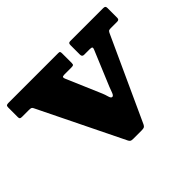

<svg xmlns="http://www.w3.org/2000/svg" viewBox="-124 -703 901 901"><g transform="rotate(-45 326.0 -253.0)"><path d="M401 -238.5Q396 -226 390.5 -210.5Q385 -195 377 -195Q369 -195 364.8 -210.8Q360.5 -226.5 355 -239.5L281 -412.5Q277.5 -420.5 279.2 -424.5Q281 -428.5 293 -428.5H338Q347.5 -428.5 351.2 -430.5Q355 -432.5 355 -442V-505.5Q355 -513.5 353.2 -516.8Q351.5 -520 344 -520H12Q3.5 -520 0 -517.2Q-3.5 -514.5 -3.5 -505V-441Q-3.5 -433.5 -0.2 -431Q3 -428.5 11.5 -428.5H56Q66 -428.5 70.8 -427Q75.5 -425.5 78.5 -419L284.5 2Q288 8.5 292.5 11Q297 13.5 307.5 13.5H362Q375 13.5 380.2 10.8Q385.5 8 389.5 -0.5L578.5 -413.5Q581.5 -420.5 585 -424.5Q588.5 -428.5 599 -428.5H642.5Q649.5 -428.5 652.8 -431.5Q656 -434.5 656 -441.5V-506.5Q656 -514 652.8 -517Q649.5 -520 641.5 -520H423Q415.5 -520 412.8 -516.8Q410 -513.5 410 -505.5V-443Q410 -428.5 423 -428.5H460Q472 -428.5 474.8 -425Q477.5 -421.5 473.5 -412.5Z"/></g></svg>

Font: Besley ExtraBold
Style: Regular
Weight: 800
Designer: Owen Earl
Foundry: indestructible type*
Version: Version 2.001